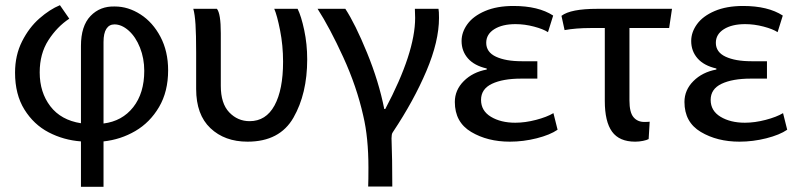

<svg xmlns="http://www.w3.org/2000/svg" viewBox="-20 -520 3075 740"><path d="M292 25Q225 20 167.5 -10Q110 -40 74 -98Q38 -156 38 -240Q38 -307 65 -360.5Q92 -414 132 -449Q172 -484 211 -500L247 -448Q200 -417 166.5 -365Q133 -313 133 -241Q133 -164 174 -110.5Q215 -57 292 -45V-343Q292 -420 329 -458.5Q366 -497 423 -495Q474 -495 521.5 -464.5Q569 -434 598.5 -378Q628 -322 628 -249Q628 -167 593 -107.5Q558 -48 501.5 -15Q445 18 379 25V200H292ZM379 -44Q451 -53 493.5 -107Q536 -161 536 -247Q536 -295 519.5 -336.5Q503 -378 476 -402Q449 -426 421 -426Q401 -426 390 -409Q379 -392 379 -358Z M1127 -486Q1141 -458 1152.5 -404Q1164 -350 1164 -291Q1164 -159 1111 -66.5Q1058 26 934 26Q846 26 791 -26Q736 -78 736 -177V-317Q736 -387 733.5 -426Q731 -465 725 -486H816Q831 -468 831 -392V-189Q831 -121 863.5 -87Q896 -53 942 -53Q1005 -53 1038 -113.5Q1071 -174 1071 -282Q1071 -345 1059.5 -403Q1048 -461 1037 -486Z M1399 199Q1400 175 1400 126Q1400 10 1380 -74Q1355 -186 1303 -299.5Q1251 -413 1204 -486H1311Q1349 -428 1394.5 -317Q1440 -206 1461 -100H1465Q1580 -317 1580 -451L1579 -486H1670Q1672 -477 1672 -451Q1672 -361 1623.5 -246.5Q1575 -132 1495 -12Q1491 -7 1490 -0.5Q1489 6 1489 13Q1492 91 1492 199Z M1856 -256Q1808 -267 1783.5 -295Q1759 -323 1759 -362Q1759 -396 1781.5 -427Q1804 -458 1849.5 -477.5Q1895 -497 1959 -497Q2055 -497 2112 -460L2092 -396Q2074 -408 2038 -417.5Q2002 -427 1967 -427Q1916 -427 1885 -407.5Q1854 -388 1854 -355Q1854 -319 1891.5 -301.5Q1929 -284 1991 -284H2051V-217H1989Q1918 -217 1876 -197Q1834 -177 1834 -135Q1834 -93 1872 -70Q1910 -47 1966 -47Q2004 -47 2046 -58Q2088 -69 2113 -84L2129 -20Q2100 0 2048.5 13Q1997 26 1945 26Q1859 26 1796 -11.5Q1733 -49 1733 -127Q1733 -173 1767.5 -207.5Q1802 -242 1856 -252Z M2480 16Q2473 20 2458 23Q2443 26 2428 26Q2367 26 2339 -12.5Q2311 -51 2311 -131V-412H2257Q2200 -412 2156 -404L2144 -459Q2179 -486 2282 -486H2570L2559 -412H2406V-133Q2406 -87 2421.5 -68.5Q2437 -50 2463 -50Q2479 -50 2484 -51Z M2741 -256Q2693 -267 2668.5 -295Q2644 -323 2644 -362Q2644 -396 2666.5 -427Q2689 -458 2734.5 -477.5Q2780 -497 2844 -497Q2940 -497 2997 -460L2977 -396Q2959 -408 2923 -417.5Q2887 -427 2852 -427Q2801 -427 2770 -407.5Q2739 -388 2739 -355Q2739 -319 2776.5 -301.5Q2814 -284 2876 -284H2936V-217H2874Q2803 -217 2761 -197Q2719 -177 2719 -135Q2719 -93 2757 -70Q2795 -47 2851 -47Q2889 -47 2931 -58Q2973 -69 2998 -84L3014 -20Q2985 0 2933.5 13Q2882 26 2830 26Q2744 26 2681 -11.5Q2618 -49 2618 -127Q2618 -173 2652.5 -207.5Q2687 -242 2741 -252Z"/></svg>

Font: LINE Seed Sans KR Regular
Style: Regular
Weight: 400
Designer: LINE VX Design & Sandoll Inc & Dalton Maag Ltd
Foundry: Sandoll Inc.
Version: Version 1.000